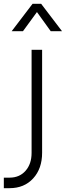

<svg xmlns="http://www.w3.org/2000/svg" viewBox="-90 -800 344 1003"><path d="M-70 183V128H-40Q12 128 43.5 92.2Q75 56.5 75 -1V-540H130V-2Q130 81 83.2 132Q36.5 183 -40 183ZM-29 -637 80 -780H125L234 -637H175L103 -737L30 -637Z"/></svg>

Font: Mohave Light Light
Style: Regular
Weight: 300
Version: Version 2.003